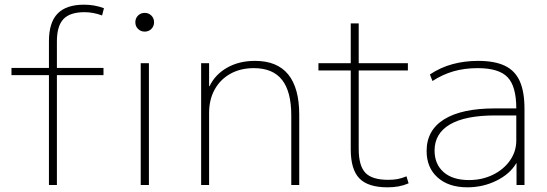

<svg xmlns="http://www.w3.org/2000/svg" viewBox="-20 -790 2336 820"><path d="M189 0V-469H29V-500H189V-614Q189 -694 226 -732Q263 -770 339 -770Q361 -770 381.5 -766.5Q402 -763 424 -755L416 -724Q378 -738 341 -738Q279 -738 251 -708.5Q223 -679 223 -613V-500H422V-469H223V0ZM581 0V-520H616V0ZM598 -655Q581 -655 569.5 -666.5Q558 -678 558 -695Q558 -712 569.5 -723.5Q581 -735 598 -735Q615 -735 626.5 -723.5Q638 -712 638 -695Q638 -678 626.5 -666.5Q615 -655 598 -655Z M839 0V-520H873V-422H875Q899 -472 950 -501Q1001 -530 1069 -530Q1164 -530 1211 -472Q1258 -414 1258 -300V0H1224V-297Q1224 -399 1184.5 -449Q1145 -499 1064 -499Q1007 -499 964 -475Q921 -451 897 -408Q873 -365 873 -307V0Z M1635 10Q1552 10 1515 -28Q1478 -66 1478 -152V-489H1340V-520H1478V-690H1512V-520H1722V-489H1512V-154Q1512 -82 1540.5 -52Q1569 -22 1638 -22Q1662 -22 1679.5 -25.5Q1697 -29 1716 -37L1725 -7Q1704 2 1682.5 6Q1661 10 1635 10Z M1976 10Q1896 10 1849 -32Q1802 -74 1802 -145Q1802 -234 1877 -280.5Q1952 -327 2093 -327H2185Q2185 -421 2148 -460Q2111 -499 2020 -499Q1964 -499 1917 -485.5Q1870 -472 1827 -444L1816 -472Q1861 -502 1912.5 -516Q1964 -530 2022 -530Q2093 -530 2136.5 -509Q2180 -488 2200 -443Q2220 -398 2220 -325V0H2186V-93H2185Q2158 -47 2100.5 -18.5Q2043 10 1976 10ZM1983 -21Q2039 -21 2085 -43.5Q2131 -66 2158 -104.5Q2185 -143 2185 -190V-297H2095Q1967 -297 1901.5 -258.5Q1836 -220 1836 -147Q1836 -89 1874.5 -55Q1913 -21 1983 -21Z"/></svg>

Font: M PLUS 2 Thin ExtraLight
Style: Regular
Weight: 250
Version: Version 1.001